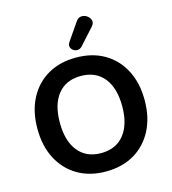

<svg xmlns="http://www.w3.org/2000/svg" viewBox="-135 -1061 1060 1181"><g transform="rotate(-15 394.5 -470.5)"><path d="M394 10Q291 10 214.5 -35Q138 -80 95.5 -161.5Q53 -243 53 -353Q53 -463 95.5 -544.5Q138 -626 214.5 -670.5Q291 -715 394 -715Q498 -715 574.5 -670.5Q651 -626 693.5 -544.5Q736 -463 736 -353Q736 -243 693.5 -161.5Q651 -80 574.5 -35Q498 10 394 10ZM394 -107Q489 -107 541 -172Q593 -237 593 -353Q593 -469 541 -533.5Q489 -598 394 -598Q300 -598 248 -534Q196 -470 196 -353Q196 -237 248 -172Q300 -107 394 -107ZM446 -771Q433 -758 417.5 -757.5Q402 -757 390 -766Q378 -775 374.5 -788.5Q371 -802 381 -817L458 -929Q472 -950 492.5 -951Q513 -952 529.5 -940Q546 -928 550.5 -909.5Q555 -891 538 -873Z"/></g></svg>

Font: Chiron GoRound TC SB
Style: Regular
Weight: 500
Designer: Ryoko NISHIZUKA 西塚涼子 (kana, bopomofo & ideographs); Paul D. Hunt (Latin, Greek & Cyrillic); Sandoll Communications 산돌커뮤니
Foundry: Adobe
Version: Version 1.000;hotconv 1.1.1;makeotfexe 2.6.0